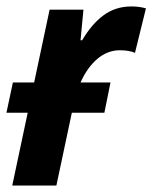

<svg xmlns="http://www.w3.org/2000/svg" viewBox="-29 -576 473 596"><path d="M9 0 57 -226H-9L11 -320H77L125 -546H230L221 -451H226Q256 -502 293 -529Q330 -556 379 -556Q404 -556 424 -550L390 -412Q381 -416 369 -418Q357 -420 343 -420Q305 -420 273.5 -393.5Q242 -367 221 -320H314L295 -226H194L146 0Z"/></svg>

Font: Noto Sans SemiCondensed
Style: Bold Italic
Weight: 700
Width: 4
Italic angle: -12°
Designer: Monotype Design Team
Foundry: Monotype Imaging Inc.
Version: Version 2.013; ttfautohint (v1.8.4.7-5d5b)